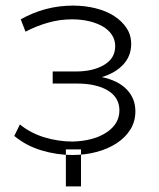

<svg xmlns="http://www.w3.org/2000/svg" viewBox="-20 -548 568 685"><path d="M238 5Q284 5 325 -6Q366 -17 397 -37.5Q428 -58 445.5 -86.5Q463 -115 463 -151Q463 -197 432 -229Q401 -261 343 -273Q391 -287 419.5 -317.5Q448 -348 448 -391Q448 -423 431.5 -448Q415 -473 387 -491Q359 -509 321 -518.5Q283 -528 240 -528Q141 -528 54 -479L71 -435Q109 -455 151 -467Q193 -479 237 -479Q269 -479 297 -472.5Q325 -466 346 -454Q367 -442 379 -424Q391 -406 391 -383Q391 -340 351.5 -316.5Q312 -293 251 -293H168V-250H253Q324 -250 365 -225Q406 -200 406 -154Q406 -106 360 -75.5Q314 -45 239 -43Q188 -43 138.5 -58Q89 -73 51 -104L31 -63Q73 -28 128 -11.5Q183 5 238 5ZM269 -15V117H215V-15Z"/></svg>

Font: Montserrat-Alt1 Light
Style: Regular
Weight: 300
Designer: Differentunic
Foundry: Differentunic
Version: Version 7.222